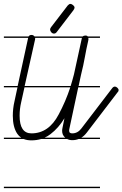

<svg xmlns="http://www.w3.org/2000/svg" viewBox="-20 -730 631 989"><path d="M495 -14H385Q370 -8 352 -8Q338 -8 326 -14H192Q168 -7 142 -7Q119 -7 102 -14H0V-21H89Q77 -29 69 -41Q46 -75 46 -134Q46 -151 48 -170Q50 -189 55 -210L70 -280H0V-287H71L125 -535H0V-542H127Q132 -550 142 -550Q151 -550 156 -544Q157 -543 158 -542H406Q411 -547 421 -547Q429 -547 432 -542H495V-535H435Q436 -531 435.5 -526.5Q435 -522 434 -518Q425 -480 417.5 -437.5Q410 -395 397 -343L385 -287H495V-280H383L337 -65Q336 -63 336 -58Q336 -49 340.5 -46Q345 -43 352 -43Q380 -43 399 -68L558 -276Q564 -284 572 -284Q578 -284 584.5 -278Q591 -272 591 -266Q591 -259 586 -255L427 -47Q414 -30 399 -21H495ZM161 -533V-528L107 -287H344Q353 -316 361 -347L402 -535H161ZM81 -134Q81 -43 142 -43Q231 -43 282 -140Q318 -207 342 -280H106L89 -203Q81 -169 81 -134ZM273 -566Q267 -557 258 -557Q250 -557 244 -564Q238 -571 238 -578Q238 -583 243 -590L329 -702Q332 -705 335.5 -707.5Q339 -710 342 -710Q349 -710 356.5 -703.5Q364 -697 364 -691Q364 -685 358 -677ZM495 239H0V232H495ZM300 -56Q300 -63 302 -72L312 -121Q282 -71 240 -39Q226 -28 210 -21H316Q300 -34 300 -56Z"/></svg>

Font: Gruenewald VA 1. Klasse
Style: Regular
Weight: 400
Designer: Peter Wiegel
Foundry: Peter Wiegel, nach dem Schriftentwurf von Dr. H. Gr¸newald
Version: Version 0.007